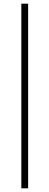

<svg xmlns="http://www.w3.org/2000/svg" viewBox="-20 -755 268 1040"><path d="M95.5 265V-735H132.5V265Z"/></svg>

Font: Newsreader Text Light
Style: Regular
Weight: 300
Designer: Hugues Gentile
Foundry: Production Type
Version: Version 1.001